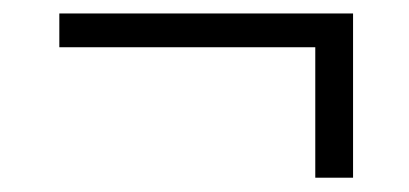

<svg xmlns="http://www.w3.org/2000/svg" viewBox="-20 -354 592 278"><path d="M436.5 -96.7V-285.6H65.9V-334.5H491.2V-96.7Z"/></svg>

Font: Elstob 14pt SemiBold
Style: Italic
Weight: 600
Italic angle: -20°
Designer: Peter S. Baker
Version: Version 1.015